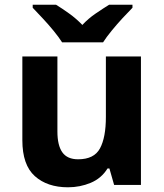

<svg xmlns="http://www.w3.org/2000/svg" viewBox="-20 -786 697 816"><path d="M579 -546V0H465L445 -70H437Q411 -28 365.5 -9Q320 10 269 10Q181 10 128 -37.5Q75 -85 75 -190V-546H224V-227Q224 -168 245 -138.5Q266 -109 312 -109Q380 -109 405 -155.5Q430 -202 430 -289V-546ZM244 -606Q230 -628 207.5 -655.5Q185 -683 161 -708.5Q137 -734 119 -753V-766H218Q244 -750 274 -728.5Q304 -707 330 -680Q355 -707 386.5 -728.5Q418 -750 444 -766H543V-753Q525 -735 501 -709Q477 -683 454.5 -655.5Q432 -628 418 -606Z"/></svg>

Font: Noto Sans
Style: Bold
Weight: 700
Designer: Monotype Design Team
Foundry: Monotype Imaging Inc.
Version: Version 2.000;GOOG;noto-source:20170915:90ef993387c0; ttfaut